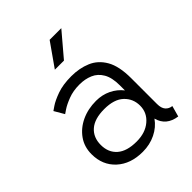

<svg xmlns="http://www.w3.org/2000/svg" viewBox="-205 -841 967 967"><g transform="rotate(-45 278.5 -357.5)"><path d="M246.6 8.3Q160.2 8.3 107.7 -39.8Q55.2 -87.9 55.2 -166Q55.2 -218.3 82.8 -257.3Q110.4 -296.4 157 -318.4Q203.6 -340.3 261.2 -340.3Q304.7 -340.3 341.1 -322.8Q377.4 -305.2 401.4 -274.4V-311Q401.4 -365.7 382.6 -397.9Q363.8 -430.2 331.8 -443.8Q299.8 -457.5 260.7 -457.5Q215.3 -457.5 179.9 -443.8Q144.5 -430.2 124.3 -416.5Q104 -402.8 104 -402.8L73.2 -455.6Q73.2 -455.6 95.2 -470.7Q117.2 -485.8 159.2 -501Q201.2 -516.1 260.7 -516.1Q318.4 -516.1 365.2 -496.3Q412.1 -476.6 439.7 -428.7Q467.3 -380.9 467.3 -295.4V-111.3Q467.3 -82 480.2 -67.1Q493.2 -52.2 514.6 -49.8L498.5 8.3Q423.8 -2 406.2 -68.8Q380.9 -32.7 338.9 -12.2Q296.9 8.3 246.6 8.3ZM401.4 -166Q401.4 -215.8 366.2 -248.8Q331.1 -281.7 261.2 -281.7Q191.9 -281.7 156.5 -250.7Q121.1 -219.7 121.1 -166Q121.1 -112.3 156.5 -81.3Q191.9 -50.3 261.2 -50.3Q323.7 -50.3 362.5 -83.3Q401.4 -116.2 401.4 -166ZM290.5 -597.7H225.6L313.5 -722.7H396.5Z"/></g></svg>

Font: Giphurs Light
Style: Regular
Weight: 300
Version: Version 0.920; ttfautohint (v1.8.4.7-5d5b)